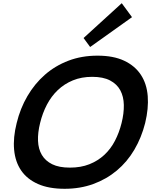

<svg xmlns="http://www.w3.org/2000/svg" viewBox="-20 -1167 950 1197"><path d="M803 -1060 542 -874 501 -930 739 -1147ZM885 -400Q862 -309 817.5 -233.5Q773 -158 708.5 -104Q644 -50 562 -20Q480 10 383 10Q284 10 216.5 -20Q149 -50 112 -104Q75 -158 68 -233.5Q61 -309 84 -400Q106 -491 151 -568Q196 -645 260 -701Q324 -757 406.5 -788.5Q489 -820 588 -820Q687 -820 754 -788.5Q821 -757 858 -701Q895 -645 901 -568Q907 -491 885 -400ZM738 -400Q753 -460 752 -512.5Q751 -565 730 -604Q709 -643 666 -665.5Q623 -688 555 -688Q488 -688 434.5 -666Q381 -644 340.5 -605.5Q300 -567 272.5 -514.5Q245 -462 230 -400Q215 -340 217 -289Q219 -238 241 -201Q263 -164 305.5 -143Q348 -122 416 -122Q484 -122 537 -143Q590 -164 630 -201Q670 -238 696.5 -289Q723 -340 738 -400Z"/></svg>

Font: TypoPRO Sinkin Sans
Style: 600 SemiBold Italic
Weight: 600
Italic angle: -112°
Designer: Keith Bates
Foundry: K-Type
Version: Sinkin Sans (version 1.0)  by Keith Bates   •   © 2014   www